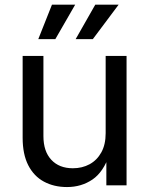

<svg xmlns="http://www.w3.org/2000/svg" viewBox="-20 -775 624 803"><path d="M260.3 7.3Q205.6 7.3 163.6 -15.4Q121.6 -38.1 98.1 -84Q74.7 -129.9 74.7 -198.7V-541H161.6V-205.6Q161.6 -142.1 194.6 -106.7Q227.5 -71.3 284.7 -71.3Q323.7 -71.3 354.7 -88.1Q385.7 -105 403.8 -137.7Q421.9 -170.4 421.9 -217.8V-541H509.3V0H424.8V-130.9H438.5Q413.1 -55.7 366.7 -24.2Q320.3 7.3 260.3 7.3ZM211.4 -611.3H140.1L197.3 -755.4H294.4ZM368.2 -611.3H296.4L378.4 -755.4H476.1Z"/></svg>

Font: Inter 17pt
Style: Regular
Weight: 400
Version: Version 4.001;git-66647c0bb